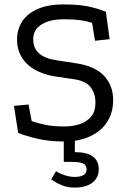

<svg xmlns="http://www.w3.org/2000/svg" viewBox="-20 -624 576 867"><path d="M273 15Q202 15 149 2.5Q96 -10 62 -24L43 -146L109 -152L123 -77Q153 -67 186.5 -60Q220 -53 272 -53Q308 -53 340 -63.5Q372 -74 391.5 -97.5Q411 -121 411 -161Q411 -201 389.5 -230Q368 -259 310 -267L234 -278Q148 -291 102.5 -335Q57 -379 57 -445Q57 -490 79.5 -526Q102 -562 149 -583Q196 -604 268 -604Q307 -604 337.5 -601Q368 -598 396 -591Q424 -584 458 -571L475 -447L409 -440L396 -520Q376 -528 344 -532.5Q312 -537 269 -537Q205 -537 167.5 -513.5Q130 -490 130 -447Q130 -405 157.5 -382Q185 -359 234 -352L325 -338Q410 -325 450.5 -281Q491 -237 491 -172Q491 -126 473.5 -90.5Q456 -55 426 -32Q396 -9 356.5 3Q317 15 273 15ZM318 223Q286 223 262 213.5Q238 204 225 195Q212 186 211 186L233 149Q250 160 273 167.5Q296 175 316 175Q344 175 357.5 166.5Q371 158 371 141Q371 122 356 114.5Q341 107 305 107H268V0H318V63Q372 63 399 82.5Q426 102 426 141Q426 166 413 184.5Q400 203 376 213Q352 223 318 223Z"/></svg>

Font: Podkova VF Beta
Style: Regular
Weight: 400
Designer: Ilya Yudin
Foundry: Cyreal (www.cyreal.org)
Version: Version 2.100